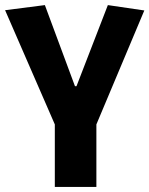

<svg xmlns="http://www.w3.org/2000/svg" viewBox="-28 -733 586 753"><path d="M350 0H187V-245Q180 -261 -8 -693L148 -713L266 -395H272L395 -713L538 -692L350 -245Z"/></svg>

Font: Magra
Style: Bold
Weight: 600
Designer: Viviana Monsalve
Foundry: Viviana Monsalve
Version: Version 1.001